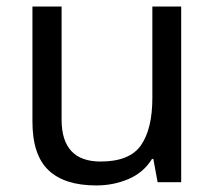

<svg xmlns="http://www.w3.org/2000/svg" viewBox="-20 -556 658 586"><path d="M533 -536V0H461L448 -71H444Q418 -29 372 -9.5Q326 10 274 10Q177 10 128 -36.5Q79 -83 79 -185V-536H168V-191Q168 -63 287 -63Q376 -63 410.5 -113Q445 -163 445 -257V-536Z"/></svg>

Font: Noto Sans Hebrew Droid
Style: Regular
Weight: 400
Designer: Monotype Design Team
Foundry: Monotype Imaging Inc.
Version: Version 1.100